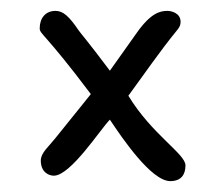

<svg xmlns="http://www.w3.org/2000/svg" viewBox="-20 -585 411 353"><path d="M321 -281C321 -302 259 -338 216 -409C244 -447 274 -491 306 -530C311 -536 312 -540 312 -545C312 -561 295 -565 288 -565C274 -565 257 -561 231 -524L182 -455C140 -511 128 -524 124 -530C107 -555 96 -565 82 -565C64 -565 53 -552 53 -533C53 -522 62 -525 147 -412C121 -380 149 -414 81 -330C70 -316 55 -304 55 -290C55 -268 70 -262 79 -262C110 -262 165 -348 182 -365C204 -332 258 -252 293 -252C314 -252 321 -265 321 -281Z"/></svg>

Font: Life Savers
Style: Bold
Weight: 700
Designer: Pablo Impallari, Rodrigo Fuenzalida, Brenda Gallo
Foundry: Pablo Impallari, Rodrigo Fuenzalida, Brenda Gallo
Version: Version 3.000